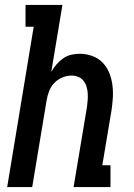

<svg xmlns="http://www.w3.org/2000/svg" viewBox="-20 -755 540 775"><path d="M9 0 116 -647H83V-735H232L187 -465Q196 -481 208 -495Q220 -509 235 -519.5Q250 -530 267.5 -534Q285 -538 302 -538Q328 -538 352.5 -529Q377 -520 394 -502.5Q411 -485 420.5 -462Q430 -439 433.5 -413.5Q437 -388 435.5 -361.5Q434 -335 430 -309L393 -88H426V0H277L331 -323Q333 -337 334 -351.5Q335 -366 334 -379.5Q333 -393 329 -406Q325 -419 316.5 -429.5Q308 -440 295.5 -445Q283 -450 269 -450Q250 -450 231 -442Q212 -434 198.5 -419.5Q185 -405 178 -386.5Q171 -368 168 -349L110 0Z"/></svg>

Font: Iosevka Slab Semibold
Style: Italic
Weight: 600
Italic angle: -9°
Monospace: yes
Designer: Belleve Invis
Foundry: Belleve Invis
Version: Version 11.1.1; ttfautohint (v1.8.3)